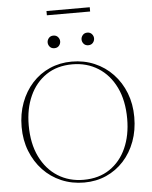

<svg xmlns="http://www.w3.org/2000/svg" viewBox="-65 -1081 904 1145"><g transform="rotate(-5 386.5 -509.0)"><path d="M380.5 -715Q454 -715 516.5 -688.2Q579 -661.5 625.5 -612.5Q672 -563.5 697.8 -497.5Q723.5 -431.5 723.5 -353Q723.5 -274 699 -207.8Q674.5 -141.5 629.8 -92.5Q585 -43.5 524.8 -16.8Q464.5 10 392.5 10Q319 10 256.2 -16.8Q193.5 -43.5 147.2 -92.5Q101 -141.5 75 -207.5Q49 -273.5 49 -352Q49 -431 73.8 -497.2Q98.5 -563.5 143 -612.5Q187.5 -661.5 248.2 -688.2Q309 -715 380.5 -715ZM390.5 -6.5Q482 -6.5 547 -50.5Q612 -94.5 646.2 -171Q680.5 -247.5 680.5 -346.5Q680.5 -456 642.2 -534.8Q604 -613.5 536.5 -656Q469 -698.5 382.5 -698.5Q291 -698.5 226 -654.5Q161 -610.5 126.5 -534Q92 -457.5 92 -358.5Q92 -249 130.5 -170.2Q169 -91.5 236.2 -49Q303.5 -6.5 390.5 -6.5ZM285 -803.5Q267.5 -803.5 257.5 -815Q247.5 -826.5 247.5 -841.5Q247.5 -855.5 257.5 -867.2Q267.5 -879 285 -879Q302.5 -879 312.5 -867.2Q322.5 -855.5 322.5 -841.5Q322.5 -826.5 312.5 -815Q302.5 -803.5 285 -803.5ZM488 -803.5Q470.5 -803.5 460.5 -815Q450.5 -826.5 450.5 -841.5Q450.5 -855.5 460.5 -867.2Q470.5 -879 488 -879Q505.5 -879 515.5 -867.2Q525.5 -855.5 525.5 -841.5Q525.5 -826.5 515.5 -815Q505.5 -803.5 488 -803.5ZM257 -1003V-1028.5H516V-1003Z"/></g></svg>

Font: Newsreader 60pt ExtraLight
Style: Regular
Weight: 250
Designer: Hugues Gentile
Foundry: Production Type
Version: Version 1.003